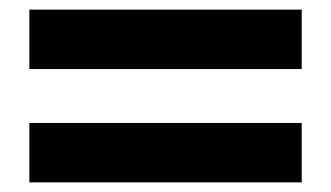

<svg xmlns="http://www.w3.org/2000/svg" viewBox="-20 -534 688 399"><path d="M41 -390.5V-514H607V-390.5ZM41 -155V-278.5H607V-155Z"/></svg>

Font: Geologica Thin Cursive ExtraBold
Style: Regular
Weight: 800
Version: Version 1.010;gftools[0.9.28]